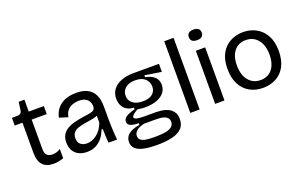

<svg xmlns="http://www.w3.org/2000/svg" viewBox="-98 -1146 2770 1757"><g transform="rotate(-20 1286.5 -267.5)"><path d="M237 10Q166 10 130.5 -29Q95 -68 95 -148V-441H19L20 -516H66Q92 -516 104 -526Q116 -536 118 -558L128 -633H184V-517H331V-439H184V-150Q184 -110 202.5 -92Q221 -74 255 -74Q274 -74 294 -79.5Q314 -85 334 -99V-8Q306 2 281.5 6Q257 10 237 10Z M561 13Q518 13 484 -3Q450 -19 430 -51.5Q410 -84 410 -134Q410 -172 424 -200Q438 -228 466.5 -248Q495 -268 540 -281Q585 -294 646 -302Q686 -307 710 -312.5Q734 -318 744.5 -329Q755 -340 755 -363Q755 -401 728.5 -427.5Q702 -454 647 -454Q618 -454 588 -444Q558 -434 536 -410Q514 -386 508 -344L424 -370Q432 -408 450.5 -437.5Q469 -467 498 -488Q527 -509 565.5 -519.5Q604 -530 649 -530Q714 -530 757.5 -508Q801 -486 823.5 -440.5Q846 -395 846 -324V-212Q846 -179 847 -142.5Q848 -106 850.5 -69.5Q853 -33 856 0H772Q770 -34 768 -67Q766 -100 766 -135H753Q739 -95 713.5 -61.5Q688 -28 650 -7.5Q612 13 561 13ZM587 -61Q610 -61 633.5 -69Q657 -77 680 -94Q703 -111 722.5 -137Q742 -163 756 -200V-290L783 -287Q767 -271 740.5 -262.5Q714 -254 682.5 -249.5Q651 -245 618.5 -239Q586 -233 559.5 -223Q533 -213 517 -194Q501 -175 501 -141Q501 -102 524.5 -81.5Q548 -61 587 -61Z M1185 172Q1103 172 1050.5 159.5Q998 147 974 121.5Q950 96 950 59Q950 14 985.5 -15.5Q1021 -45 1094 -56V-73Q1040 -73 1013.5 -86Q987 -99 987 -125Q987 -152 1014 -171Q1041 -190 1101 -205V-222Q1041 -224 1008.5 -260Q976 -296 976 -352Q976 -404 1003.5 -441.5Q1031 -479 1083 -499.5Q1135 -520 1207 -520H1453V-442L1292 -467V-449Q1351 -437 1381.5 -408Q1412 -379 1412 -332Q1412 -289 1387 -257Q1362 -225 1313.5 -207Q1265 -189 1195 -189Q1180 -189 1165 -190.5Q1150 -192 1125 -196Q1097 -180 1081 -166Q1065 -152 1065 -141Q1065 -130 1079 -124Q1093 -118 1114.5 -116Q1136 -114 1155 -114H1277Q1296 -114 1326.5 -110.5Q1357 -107 1387.5 -94Q1418 -81 1439 -54Q1460 -27 1460 20Q1460 74 1428.5 107.5Q1397 141 1336 156.5Q1275 172 1185 172ZM1186 96Q1254 96 1296 88Q1338 80 1357.5 62Q1377 44 1377 16Q1377 -9 1363.5 -23Q1350 -37 1330.5 -43Q1311 -49 1290.5 -50.5Q1270 -52 1255 -52H1137Q1080 -38 1058.5 -16Q1037 6 1037 31Q1037 59 1056.5 73Q1076 87 1110.5 91.5Q1145 96 1186 96ZM1199 -248Q1260 -248 1292.5 -274.5Q1325 -301 1325 -345Q1325 -392 1292 -422.5Q1259 -453 1196 -453Q1134 -453 1100 -424Q1066 -395 1066 -349Q1066 -319 1081.5 -296.5Q1097 -274 1126.5 -261Q1156 -248 1199 -248Z M1569 0V-698H1660V0Z M1811 0V-517H1902V0ZM1856 -604Q1825 -604 1809 -617Q1793 -630 1793 -656Q1793 -681 1809 -694Q1825 -707 1856 -707Q1887 -707 1903 -694Q1919 -681 1919 -656Q1919 -630 1903 -617Q1887 -604 1856 -604Z M2276 13Q2202 13 2145.5 -19Q2089 -51 2057.5 -112Q2026 -173 2026 -261Q2026 -351 2059 -410.5Q2092 -470 2148.5 -500Q2205 -530 2274 -530Q2345 -530 2401.5 -498.5Q2458 -467 2491 -406.5Q2524 -346 2524 -257Q2524 -167 2491.5 -107Q2459 -47 2402.5 -17Q2346 13 2276 13ZM2279 -62Q2327 -62 2361.5 -85Q2396 -108 2414.5 -151.5Q2433 -195 2433 -254Q2433 -315 2413.5 -359.5Q2394 -404 2358 -428.5Q2322 -453 2272 -453Q2225 -453 2190.5 -430.5Q2156 -408 2137 -365.5Q2118 -323 2118 -262Q2118 -169 2161.5 -115.5Q2205 -62 2279 -62Z"/></g></svg>

Font: Bricolage Grotesque 24pt
Style: Regular
Weight: 400
Designer: Mathieu Triay
Foundry: Atelier Triay
Version: Version 1.001;gftools[0.9.33.dev8+g029e19f]